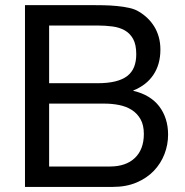

<svg xmlns="http://www.w3.org/2000/svg" viewBox="-20 -734 725 754"><path d="M411.1 -80.1Q474.6 -80.1 509.8 -113.8Q544.9 -147.5 544.9 -208Q544.9 -242.7 532 -265.6Q519 -288.6 497.6 -302.2Q476.1 -315.9 448.2 -321.5Q420.4 -327.1 390.1 -327.1H172.9V-80.1ZM336.9 -713.9Q359.9 -713.9 386.5 -713.4Q413.1 -712.9 439 -710.4Q464.8 -708 487.8 -702.9Q510.7 -697.8 525.9 -688Q543.5 -677.7 558.8 -663.1Q574.2 -648.4 585.7 -629.9Q597.2 -611.3 603.5 -588.6Q609.9 -565.9 609.9 -539.1Q609.9 -481.4 582.5 -440.4Q555.2 -399.4 503.9 -378.9V-377Q537.1 -369.6 562.5 -354.2Q587.9 -338.9 605 -316.7Q622.1 -294.4 631.1 -266.4Q640.1 -238.3 640.1 -205.1Q640.1 -166 626 -129.2Q611.8 -92.3 584.5 -63.5Q557.1 -34.7 516.4 -17.3Q475.6 0 422.9 0H78.1V-713.9ZM362.8 -407.2Q403.3 -407.2 432.4 -414.3Q461.4 -421.4 479.7 -435.5Q498 -449.7 506.6 -471.2Q515.1 -492.7 515.1 -521Q515.1 -558.6 502.9 -580.8Q490.7 -603 470 -614.7Q449.2 -626.5 421.6 -630.1Q394 -633.8 362.8 -633.8H172.9V-407.2Z"/></svg>

Font: XB Khoramshahr
Style: Regular
Weight: 400
Designer: Behnam
Foundry: Irmug
Version: Version 8.005 2009